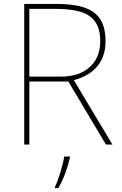

<svg xmlns="http://www.w3.org/2000/svg" viewBox="-20 -734 617 975"><path d="M262 -714H103V0H129V-320H327L518 0H551L355 -327C456 -354 516 -419 516 -525C516 -673 427 -714 262 -714ZM257 -689C413 -689 489 -652 489 -524C489 -410 408 -345 292 -345H129V-689ZM335 67V61H306C300 104 275 185 259 215V221H276C304 174 323 119 335 67Z"/></svg>

Font: Noto Sans Meetei Mayek Thin
Style: Regular
Weight: 100
Designer: Monotype Design Team and Neelakash Kshetrimayum
Foundry: Monotype Imaging Inc.
Version: Version 2.002